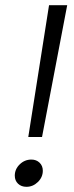

<svg xmlns="http://www.w3.org/2000/svg" viewBox="-20 -720 286 740"><path d="M169 -700H239L142 -192H89ZM37 -43Q37 -68 56 -86.5Q75 -105 101 -105Q120 -105 132.5 -93Q145 -81 145 -62Q145 -37 126 -18.5Q107 0 82 0Q62 0 49.5 -12Q37 -24 37 -43Z"/></svg>

Font: Niramit Light
Style: Italic
Weight: 300
Italic angle: -10°
Designer: Katatrad Aksorn Co.,Ltd.
Foundry: Cadson Demak Co.,Ltd.
Version: Version 1.000; ttfautohint (v1.6)